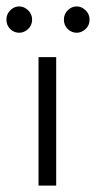

<svg xmlns="http://www.w3.org/2000/svg" viewBox="-52 -578 299 598"><path d="M123 0H68V-400H123ZM147 -517Q147 -534 159 -546Q171 -558 187 -558Q202 -558 214.5 -546Q227 -534 227 -517Q227 -499 214.5 -487.5Q202 -476 187 -476Q171 -476 159 -487.5Q147 -499 147 -517ZM-32 -517Q-32 -534 -20 -546Q-8 -558 8 -558Q23 -558 35.5 -546Q48 -534 48 -517Q48 -499 35.5 -487.5Q23 -476 8 -476Q-8 -476 -20 -487.5Q-32 -499 -32 -517Z"/></svg>

Font: Josefin Sans
Style: Regular
Weight: 400
Designer: Santiago Orozco
Foundry: Typemade
Version: Version 1.0